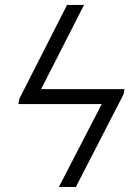

<svg xmlns="http://www.w3.org/2000/svg" viewBox="-20 -747 541 767"><path d="M315.7 -727.3 144.2 -391H477.6L473.4 -370L283 0H215.2L386.4 -331.3H53.3L57.5 -353L247.9 -727.3Z"/></svg>

Font: Karasuma Gothic
Style: Light Italic
Weight: 300
Italic angle: 9.39998°
Designer: Rasmus Andersson / Ryoko Nishizuka
Foundry: rsms
Version: Version 1.00